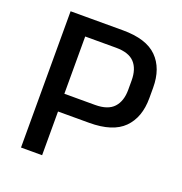

<svg xmlns="http://www.w3.org/2000/svg" viewBox="-118 -742 803 846"><g transform="rotate(20 283.5 -319.5)"><path d="M137 -205V-288H313.5Q373.5 -288 400.8 -317.8Q428 -347.5 428 -400.5V-444Q428 -498.5 401 -527.5Q374 -556.5 314.5 -556.5H136.5V-639H316.5Q426.5 -639 477.2 -588.2Q528 -537.5 528 -446.5V-398Q528 -307 477 -256Q426 -205 316 -205ZM71 0V-639H169.5V-263.5L170 -218.5V0Z"/></g></svg>

Font: Anek Tamil Medium
Style: Regular
Weight: 500
Designer: Aadarsh Rajan (Tamil), Yesha Goshar (Latin)
Foundry: Ek Type
Version: Version 1.003